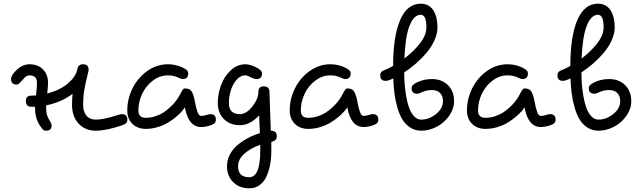

<svg xmlns="http://www.w3.org/2000/svg" viewBox="-20 -708 3479 1040"><path d="M40 -279.8Q40 -301.3 71.5 -330.6Q103 -359.9 140.1 -359.9Q185.1 -359.9 212.6 -332.3Q240.2 -304.7 240.2 -259.8Q240.2 -241.7 235.8 -201.2Q306.2 -220.2 348.4 -256.6Q390.6 -293 397.9 -330.1Q400.9 -345.7 408.2 -352.8Q415.5 -359.9 430.2 -359.9Q460 -359.9 460 -330.1Q460 -325.7 458 -317.9Q442.9 -257.8 436.5 -220Q430.2 -182.1 430.2 -140.1Q430.2 -103.5 448 -81.8Q465.8 -60.1 500 -60.1Q542 -60.1 621.1 -85.9Q632.8 -89.8 640.1 -89.8Q669.9 -89.8 669.9 -60.1Q669.9 -48.3 663.1 -41.3Q656.2 -34.2 640.1 -28.8Q554.7 0 500 0Q440.9 0 405.5 -38.8Q370.1 -77.6 370.1 -140.1Q370.1 -169.9 373 -200.2Q315.4 -154.8 230 -137.2V-120.1Q230 -83.5 247.1 -58.1Q259.8 -38.6 259.8 -29.8Q259.8 0 230 0Q219.7 0 213.9 -5.1Q208 -10.3 196.8 -26.9Q169.9 -66.9 169.9 -120.1V-129.9H149.9Q120.1 -129.9 120.1 -160.2Q120.1 -176.8 127.9 -183.3Q135.7 -189.9 149.9 -189.9Q167 -189.9 174.8 -190.9Q180.2 -231 180.2 -259.8Q180.2 -299.8 140.1 -299.8Q126 -299.8 113.5 -287.4Q101.1 -274.9 90.3 -262.5Q79.6 -250 69.8 -250Q40 -250 40 -279.8Z M669.4 -109.9Q669.4 -172.4 698 -229.7Q726.6 -287.1 777.8 -323.5Q829.1 -359.9 889.6 -359.9Q932.6 -359.9 969.7 -341.8Q985.8 -334 992.7 -327.1Q999.5 -320.3 999.5 -310.1Q999.5 -279.8 969.7 -279.8Q961.4 -279.8 944.8 -288.1Q920.4 -299.8 889.6 -299.8Q845.7 -299.8 808.1 -271.5Q770.5 -243.2 750 -199.5Q729.5 -155.8 729.5 -109.9Q729.5 -69.8 769.5 -69.8Q795.4 -69.8 820.8 -78.1Q846.2 -86.4 864 -97.9Q881.8 -109.4 898.4 -124.5Q915 -139.6 923.6 -149.7Q932.1 -159.7 938.5 -168.9Q948.7 -183.6 957.5 -200.7Q966.3 -217.8 970.7 -223.4Q975.1 -229 981.4 -229Q1005.9 -229 1016.1 -215.3Q1026.4 -201.7 1033.7 -168Q1034.7 -164.1 1036.1 -156.2Q1040 -137.2 1042.2 -127.4Q1044.4 -117.7 1048.8 -104.5Q1053.2 -91.3 1058.3 -85.7Q1063.5 -80.1 1069.8 -80.1Q1082.5 -80.1 1100.6 -85.9Q1112.3 -89.8 1119.6 -89.8Q1149.4 -89.8 1149.4 -60.1Q1149.4 -48.3 1142.6 -41.3Q1135.7 -34.2 1119.6 -28.8Q1092.8 -20 1069.8 -20Q1001.5 -20 981.9 -123.5L981.4 -127Q976.1 -117.7 964.8 -104.7Q953.6 -91.8 933.3 -74.7Q913.1 -57.6 889.6 -43.5Q866.2 -29.3 834.2 -19.5Q802.2 -9.8 769.5 -9.8Q724.6 -9.8 697 -37.4Q669.4 -64.9 669.4 -109.9Z M1159.7 -149.9Q1159.7 -198.7 1177 -246.1Q1194.3 -293.5 1229.5 -326.7Q1264.6 -359.9 1309.6 -359.9Q1334.5 -359.9 1366.9 -343.5Q1399.4 -327.1 1399.4 -310.1Q1399.4 -279.8 1369.6 -279.8Q1356.9 -279.8 1337.9 -289.8Q1318.8 -299.8 1309.6 -299.8Q1281.2 -299.8 1260 -274.2Q1238.8 -248.5 1229.2 -215.3Q1219.7 -182.1 1219.7 -149.9Q1219.7 -89.8 1279.8 -89.8Q1314.5 -89.8 1346.9 -131.1Q1379.4 -172.4 1379.4 -210Q1379.4 -240.2 1408.7 -240.2Q1439.5 -240.2 1439.5 -210Q1439.5 -207.5 1446.8 0Q1479.5 0 1479.5 29.8Q1479.5 54.7 1449.7 60.1V109.9Q1449.7 149.4 1443.1 184.1Q1436.5 218.8 1423.1 248.3Q1409.7 277.8 1386 294.9Q1362.3 312 1330.6 312Q1276.9 312 1243.2 278.8Q1209.5 245.6 1209.5 191.9Q1209.5 159.2 1224.6 129.9Q1239.7 100.6 1265.6 78.6Q1291.5 56.6 1322 40.3Q1352.5 23.9 1387.7 13.2Q1387.2 -1.5 1385.7 -33.9Q1384.3 -66.4 1383.8 -83Q1334 -29.8 1279.8 -29.8Q1226.1 -29.8 1192.9 -63Q1159.7 -96.2 1159.7 -149.9ZM1269.5 191.9Q1269.5 252 1329.6 252Q1389.6 252 1389.6 109.9V76.2Q1335 95.7 1302.2 125.7Q1269.5 155.8 1269.5 191.9Z M1549.3 -109.9Q1549.3 -172.4 1577.9 -229.7Q1606.4 -287.1 1657.7 -323.5Q1709 -359.9 1769.5 -359.9Q1812.5 -359.9 1849.6 -341.8Q1865.7 -334 1872.6 -327.1Q1879.4 -320.3 1879.4 -310.1Q1879.4 -279.8 1849.6 -279.8Q1841.3 -279.8 1824.7 -288.1Q1800.3 -299.8 1769.5 -299.8Q1725.6 -299.8 1688 -271.5Q1650.4 -243.2 1629.9 -199.5Q1609.4 -155.8 1609.4 -109.9Q1609.4 -69.8 1649.4 -69.8Q1675.3 -69.8 1700.7 -78.1Q1726.1 -86.4 1743.9 -97.9Q1761.7 -109.4 1778.3 -124.5Q1794.9 -139.6 1803.5 -149.7Q1812 -159.7 1818.4 -168.9Q1828.6 -183.6 1837.4 -200.7Q1846.2 -217.8 1850.6 -223.4Q1855 -229 1861.3 -229Q1885.7 -229 1896 -215.3Q1906.2 -201.7 1913.6 -168Q1914.6 -164.1 1916 -156.2Q1919.9 -137.2 1922.1 -127.4Q1924.3 -117.7 1928.7 -104.5Q1933.1 -91.3 1938.2 -85.7Q1943.4 -80.1 1949.7 -80.1Q1962.4 -80.1 1980.5 -85.9Q1992.2 -89.8 1999.5 -89.8Q2029.3 -89.8 2029.3 -60.1Q2029.3 -48.3 2022.5 -41.3Q2015.6 -34.2 1999.5 -28.8Q1972.7 -20 1949.7 -20Q1881.3 -20 1861.8 -123.5L1861.3 -127Q1856 -117.7 1844.7 -104.7Q1833.5 -91.8 1813.2 -74.7Q1793 -57.6 1769.5 -43.5Q1746.1 -29.3 1714.1 -19.5Q1682.1 -9.8 1649.4 -9.8Q1604.5 -9.8 1576.9 -37.4Q1549.3 -64.9 1549.3 -109.9Z M2039.6 -299.8Q2039.6 -311.5 2046.4 -318.6Q2053.2 -325.7 2069.3 -331.1Q2081.5 -335 2109.4 -351.1Q2109.4 -511.2 2147.5 -599.6Q2185.5 -688 2259.3 -688Q2283.2 -688 2301 -677.5Q2318.8 -667 2329.3 -648.7Q2339.8 -630.4 2344.7 -608.2Q2349.6 -585.9 2349.6 -560.1Q2349.6 -526.4 2333.7 -490.5Q2317.9 -454.6 2291 -422.9Q2264.2 -391.1 2233.6 -364.5Q2203.1 -337.9 2169.4 -315.9Q2169.4 -287.6 2171.4 -257.6Q2173.3 -227.5 2179.4 -190.9Q2185.5 -154.3 2195.3 -126.2Q2205.1 -98.1 2222.2 -79.1Q2239.3 -60.1 2261.7 -60.1Q2304.2 -60.1 2341.8 -90.3Q2379.4 -120.6 2379.4 -160.2Q2379.4 -188.5 2363.8 -204.3Q2348.1 -220.2 2319.3 -220.2Q2290 -220.2 2264.6 -208Q2249 -200.2 2239.7 -200.2Q2209.5 -200.2 2209.5 -230Q2209.5 -240.2 2216.6 -247.3Q2223.6 -254.4 2239.7 -262.2Q2275.9 -279.8 2319.3 -279.8Q2373 -279.8 2406.2 -246.8Q2439.5 -213.9 2439.5 -160.2Q2439.5 -118.2 2413.1 -80.6Q2386.7 -43 2345.7 -21.5Q2304.7 0 2261.7 0Q2227.5 0 2200.9 -17.8Q2174.3 -35.6 2158.2 -63.2Q2142.1 -90.8 2131.3 -129.6Q2120.6 -168.5 2116.2 -205.1Q2111.8 -241.7 2110.4 -283.2Q2106.9 -282.2 2099.6 -278.6Q2092.3 -274.9 2088.4 -273.9Q2076.7 -270 2069.3 -270Q2039.6 -270 2039.6 -299.8ZM2170.4 -391.1Q2221.7 -430.2 2255.6 -474.1Q2289.6 -518.1 2289.6 -560.1Q2289.6 -627.9 2259.3 -627.9Q2222.2 -627.9 2198.7 -569.6Q2175.3 -511.2 2170.4 -391.1Z M2509.3 -109.9Q2509.3 -172.4 2537.8 -229.7Q2566.4 -287.1 2617.7 -323.5Q2668.9 -359.9 2729.5 -359.9Q2772.5 -359.9 2809.6 -341.8Q2825.7 -334 2832.5 -327.1Q2839.4 -320.3 2839.4 -310.1Q2839.4 -279.8 2809.6 -279.8Q2801.3 -279.8 2784.7 -288.1Q2760.3 -299.8 2729.5 -299.8Q2685.5 -299.8 2647.9 -271.5Q2610.4 -243.2 2589.8 -199.5Q2569.3 -155.8 2569.3 -109.9Q2569.3 -69.8 2609.4 -69.8Q2635.3 -69.8 2660.6 -78.1Q2686 -86.4 2703.9 -97.9Q2721.7 -109.4 2738.3 -124.5Q2754.9 -139.6 2763.4 -149.7Q2772 -159.7 2778.3 -168.9Q2788.6 -183.6 2797.4 -200.7Q2806.2 -217.8 2810.5 -223.4Q2814.9 -229 2821.3 -229Q2845.7 -229 2856 -215.3Q2866.2 -201.7 2873.5 -168Q2874.5 -164.1 2876 -156.2Q2879.9 -137.2 2882.1 -127.4Q2884.3 -117.7 2888.7 -104.5Q2893.1 -91.3 2898.2 -85.7Q2903.3 -80.1 2909.7 -80.1Q2922.4 -80.1 2940.4 -85.9Q2952.1 -89.8 2959.5 -89.8Q2989.3 -89.8 2989.3 -60.1Q2989.3 -48.3 2982.4 -41.3Q2975.6 -34.2 2959.5 -28.8Q2932.6 -20 2909.7 -20Q2841.3 -20 2821.8 -123.5L2821.3 -127Q2815.9 -117.7 2804.7 -104.7Q2793.5 -91.8 2773.2 -74.7Q2752.9 -57.6 2729.5 -43.5Q2706.1 -29.3 2674.1 -19.5Q2642.1 -9.8 2609.4 -9.8Q2564.5 -9.8 2536.9 -37.4Q2509.3 -64.9 2509.3 -109.9Z M2999.5 -299.8Q2999.5 -311.5 3006.3 -318.6Q3013.2 -325.7 3029.3 -331.1Q3041.5 -335 3069.3 -351.1Q3069.3 -511.2 3107.4 -599.6Q3145.5 -688 3219.2 -688Q3243.2 -688 3261 -677.5Q3278.8 -667 3289.3 -648.7Q3299.8 -630.4 3304.7 -608.2Q3309.6 -585.9 3309.6 -560.1Q3309.6 -526.4 3293.7 -490.5Q3277.8 -454.6 3251 -422.9Q3224.1 -391.1 3193.6 -364.5Q3163.1 -337.9 3129.4 -315.9Q3129.4 -287.6 3131.3 -257.6Q3133.3 -227.5 3139.4 -190.9Q3145.5 -154.3 3155.3 -126.2Q3165 -98.1 3182.1 -79.1Q3199.2 -60.1 3221.7 -60.1Q3264.2 -60.1 3301.8 -90.3Q3339.4 -120.6 3339.4 -160.2Q3339.4 -188.5 3323.7 -204.3Q3308.1 -220.2 3279.3 -220.2Q3250 -220.2 3224.6 -208Q3209 -200.2 3199.7 -200.2Q3169.4 -200.2 3169.4 -230Q3169.4 -240.2 3176.5 -247.3Q3183.6 -254.4 3199.7 -262.2Q3235.8 -279.8 3279.3 -279.8Q3333 -279.8 3366.2 -246.8Q3399.4 -213.9 3399.4 -160.2Q3399.4 -118.2 3373 -80.6Q3346.7 -43 3305.7 -21.5Q3264.6 0 3221.7 0Q3187.5 0 3160.9 -17.8Q3134.3 -35.6 3118.2 -63.2Q3102.1 -90.8 3091.3 -129.6Q3080.6 -168.5 3076.2 -205.1Q3071.8 -241.7 3070.3 -283.2Q3066.9 -282.2 3059.6 -278.6Q3052.2 -274.9 3048.3 -273.9Q3036.6 -270 3029.3 -270Q2999.5 -270 2999.5 -299.8ZM3130.4 -391.1Q3181.6 -430.2 3215.6 -474.1Q3249.5 -518.1 3249.5 -560.1Q3249.5 -627.9 3219.2 -627.9Q3182.1 -627.9 3158.7 -569.6Q3135.3 -511.2 3130.4 -391.1Z"/></svg>

Font: Pecita
Style: Book
Weight: 400
Width: 6
Version: Version 3.4.1